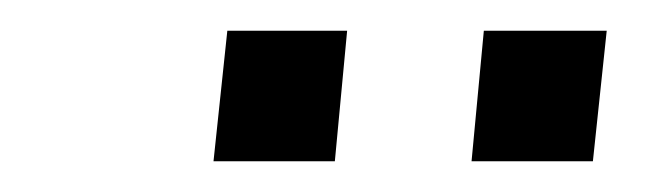

<svg xmlns="http://www.w3.org/2000/svg" viewBox="-20 -660 427 125"><path d="M119 -555 128 -640H206L198 -555ZM287 -555 295 -640H375L366 -555Z"/></svg>

Font: Zilla Slab
Style: Italic
Weight: 400
Italic angle: -6°
Designer: Typotheque.com
Foundry: Typotheque type foundry
Version: Version 1.1; 2017; ttfautohint (v1.6)